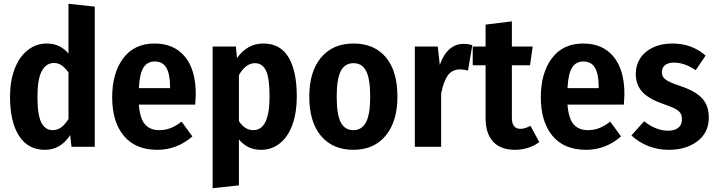

<svg xmlns="http://www.w3.org/2000/svg" viewBox="-20 -776 3785 1015"><path d="M481 -741V0H358L351 -62Q301 16 217 16Q128 16 80.5 -58Q33 -132 33 -265Q33 -348 57.5 -412Q82 -476 126.5 -511Q171 -546 228 -546Q297 -546 342 -493V-756ZM342 -147V-393Q324 -418 306 -430.5Q288 -443 265 -443Q224 -443 201 -400.5Q178 -358 178 -265Q178 -168 198.5 -128Q219 -88 258 -88Q284 -88 304 -103Q324 -118 342 -147Z M1012 -223H714Q720 -148 747 -118Q774 -88 822 -88Q853 -88 881 -98.5Q909 -109 940 -133L997 -55Q916 16 812 16Q696 16 634.5 -58Q573 -132 573 -262Q573 -390 631.5 -468Q690 -546 797 -546Q900 -546 957.5 -476.5Q1015 -407 1015 -277Q1015 -268 1012 -223ZM879 -317Q879 -384 859.5 -417.5Q840 -451 798 -451Q759 -451 738.5 -419Q718 -387 714 -310H879Z M1549 -266Q1549 -182 1526.5 -118.5Q1504 -55 1461 -19.5Q1418 16 1360 16Q1288 16 1243 -39V204L1104 219V-530H1227L1233 -469Q1287 -546 1373 -546Q1461 -546 1505 -473.5Q1549 -401 1549 -266ZM1405 -265Q1405 -364 1386 -403Q1367 -442 1328 -442Q1279 -442 1243 -379V-136Q1274 -88 1319 -88Q1405 -88 1405 -265Z M2081 -265Q2081 -134 2019 -59Q1957 16 1848 16Q1739 16 1677 -57.5Q1615 -131 1615 -265Q1615 -397 1677 -471.5Q1739 -546 1849 -546Q1958 -546 2019.5 -473.5Q2081 -401 2081 -265ZM1760 -265Q1760 -170 1781.5 -129Q1803 -88 1848 -88Q1893 -88 1915 -130Q1937 -172 1937 -265Q1937 -359 1915.5 -400.5Q1894 -442 1849 -442Q1803 -442 1781.5 -400.5Q1760 -359 1760 -265Z M2477 -537 2454 -403Q2433 -409 2412 -409Q2370 -409 2347.5 -377.5Q2325 -346 2312 -281V0H2173V-530H2294L2305 -433Q2323 -486 2355 -515Q2387 -544 2430 -544Q2456 -544 2477 -537Z M2831 -25Q2805 -5 2771 5.5Q2737 16 2703 16Q2626 16 2586.5 -27.5Q2547 -71 2547 -151V-431H2479V-530H2547V-646L2686 -663V-530H2796L2782 -431H2686V-153Q2686 -95 2731 -95Q2756 -95 2784 -111Z M3278 -223H2980Q2986 -148 3013 -118Q3040 -88 3088 -88Q3119 -88 3147 -98.5Q3175 -109 3206 -133L3263 -55Q3182 16 3078 16Q2962 16 2900.5 -58Q2839 -132 2839 -262Q2839 -390 2897.5 -468Q2956 -546 3063 -546Q3166 -546 3223.5 -476.5Q3281 -407 3281 -277Q3281 -268 3278 -223ZM3145 -317Q3145 -384 3125.5 -417.5Q3106 -451 3064 -451Q3025 -451 3004.5 -419Q2984 -387 2980 -310H3145Z M3710 -482 3658 -405Q3599 -445 3543 -445Q3512 -445 3495.5 -431.5Q3479 -418 3479 -395Q3479 -378 3487 -367Q3495 -356 3516 -345Q3537 -334 3580 -320Q3655 -295 3691 -257Q3727 -219 3727 -154Q3727 -75 3667 -29.5Q3607 16 3516 16Q3456 16 3405.5 -4.5Q3355 -25 3318 -60L3385 -135Q3449 -85 3511 -85Q3546 -85 3565.5 -100.5Q3585 -116 3585 -144Q3585 -165 3577 -178Q3569 -191 3547.5 -202Q3526 -213 3482 -228Q3408 -254 3374.5 -291.5Q3341 -329 3341 -387Q3341 -432 3364.5 -468Q3388 -504 3432 -525Q3476 -546 3535 -546Q3587 -546 3631.5 -529.5Q3676 -513 3710 -482Z"/></svg>

Font: Fira Sans Condensed SemiBold
Style: Regular
Weight: 600
Width: 3
Designer: bBox Type GmbH & Carrois Corporate GbR & Edenspiekermann AG
Foundry: bBox Type GmbH & Carrois Corporate GbR & Edenspiekermann AG
Version: Version 4.301